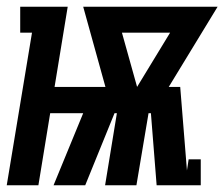

<svg xmlns="http://www.w3.org/2000/svg" viewBox="-40 -550 666 570"><path d="M-20 0 55 -453H20V-530H161L122 -292H273L207 -530H606L461 -292H495L515 -44L520 -77H556V0H425L408 -214H401L365 0H272L307 -214H300L213 0H119L207 -214H109L74 0ZM367 -292 465 -453H322Z"/></svg>

Font: Iosevka Curly Slab XBdEx
Style: Italic
Weight: 800
Width: 7
Italic angle: -9°
Monospace: yes
Designer: Belleve Invis
Foundry: Belleve Invis
Version: Version 11.1.0; ttfautohint (v1.8.3)